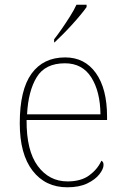

<svg xmlns="http://www.w3.org/2000/svg" viewBox="-20 -786 529 816"><path d="M266 10Q173 10 118.5 -60.5Q64 -131 64 -262Q64 -404 114 -473Q164 -542 257 -542Q340 -542 387.5 -475.5Q435 -409 435 -290V-276H93Q92 -146 140.5 -80.5Q189 -15 267 -15Q324 -15 359 -40.5Q394 -66 411 -103Q416 -100 418 -96Q420 -92 420 -85Q420 -68 402.5 -45.5Q385 -23 351 -6.5Q317 10 266 10ZM407 -300Q406 -397 368 -457Q330 -517 256 -517Q172 -517 136 -458Q100 -399 95 -300ZM210 -619Q225 -638 243 -664Q261 -690 278 -717Q295 -744 305 -766H348V-756Q339 -743 322.5 -723Q306 -703 286 -681Q266 -659 246.5 -639.5Q227 -620 212 -606H210Z"/></svg>

Font: Noto Serif Gujarati Thin
Style: Regular
Weight: 250
Version: Version 2.102